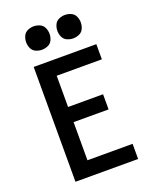

<svg xmlns="http://www.w3.org/2000/svg" viewBox="-173 -1060 923 1155"><g transform="rotate(-20 288.0 -482.5)"><path d="M105 0H506V-97H217V-341H441V-438H217V-638H506V-735H105ZM388 -815Q408 -815 427 -823.5Q446 -832 454.5 -851Q463 -870 463 -890Q463 -910 454.5 -929Q446 -948 427 -956.5Q408 -965 388 -965Q368 -965 349 -956.5Q330 -948 321.5 -929Q313 -910 313 -890Q313 -870 321.5 -851Q330 -832 349 -823.5Q368 -815 388 -815ZM188 -815Q208 -815 227 -823.5Q246 -832 254.5 -851Q263 -870 263 -890Q263 -910 254.5 -929Q246 -948 227 -956.5Q208 -965 188 -965Q168 -965 149 -956.5Q130 -948 121.5 -929Q113 -910 113 -890Q113 -870 121.5 -851Q130 -832 149 -823.5Q168 -815 188 -815Z"/></g></svg>

Font: Iosevka Sparkle Semibold
Style: Regular
Weight: 600
Designer: Belleve Invis
Foundry: Belleve Invis
Version: Version 4.5.0; ttfautohint (v1.8.3)